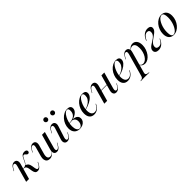

<svg xmlns="http://www.w3.org/2000/svg" viewBox="309 -2018 3610 3610"><g transform="rotate(-45 2113.5 -213.0)"><path d="M341.9 11.3Q311.3 11.3 294 -8.1Q276.6 -27.4 269.4 -67.7L259.7 -127.4Q254 -158.9 245.6 -176.2Q237.1 -193.5 224.2 -201.2Q211.3 -208.9 191.9 -208.9H160.5L162.1 -216.1H191.1Q224.2 -216.1 244.8 -231Q265.3 -246 279 -270.2Q292.7 -294.4 304 -321Q315.3 -347.6 329 -371.8Q342.7 -396 363.7 -410.9Q384.7 -425.8 417.7 -425.8Q446.8 -425.8 462.5 -414.5Q478.2 -403.2 478.2 -383.1Q478.2 -366.9 468.5 -356.5Q458.9 -346 443.5 -346Q430.6 -346 421.4 -352.8Q412.1 -359.7 404.4 -369Q396.8 -378.2 388.7 -384.7Q380.6 -391.1 369.4 -391.1Q352.4 -391.1 339.5 -371.8Q326.6 -352.4 314.9 -325Q303.2 -297.6 288.3 -271Q273.4 -244.4 250.8 -229.8L253.2 -232.3Q287.1 -222.6 305.6 -200.4Q324.2 -178.2 332.3 -133.1L342.7 -70.2Q347.6 -42.7 356 -29.8Q364.5 -16.9 378.2 -16.9Q395.2 -16.9 410.9 -32.3Q426.6 -47.6 443.5 -80.6L459.7 -109.7H468.5L448.4 -71.8Q437.9 -52.4 423.8 -33.5Q409.7 -14.5 389.5 -1.6Q369.4 11.3 341.9 11.3ZM44.4 0 136.3 -329.8Q146 -362.9 139.5 -381.5Q133.1 -400 114.5 -400Q96.8 -400 79.4 -383.5Q62.1 -366.9 45.2 -334.7L29 -304.8H20.2L38.7 -339.5Q50 -360.5 64.5 -380.2Q79 -400 99.2 -412.9Q119.4 -425.8 146 -425.8Q187.9 -425.8 205.2 -394.4Q222.6 -362.9 208.1 -311.3L120.2 0Z M666.1 11.3Q628.2 11.3 604 -8.5Q579.8 -28.2 573.4 -63.7Q566.9 -99.2 580.6 -146.8L631.5 -329.8Q641.1 -363.7 635.1 -381.9Q629 -400 610.5 -400Q591.9 -400 574.6 -383.5Q557.3 -366.9 540.3 -334.7L524.2 -304.8H515.3L533.9 -339.5Q544.4 -360.5 559.3 -380.2Q574.2 -400 594.4 -412.9Q614.5 -425.8 641.1 -425.8Q670.2 -425.8 687.1 -411.3Q704 -396.8 708.1 -371Q712.1 -345.2 702.4 -310.5L654 -138.7Q637.1 -79 650 -47.2Q662.9 -15.3 702.4 -15.3Q729.8 -15.3 752.4 -32.3Q775 -49.2 795.2 -83.9L796 -78.2Q770.2 -33.9 737.9 -11.3Q705.6 11.3 666.1 11.3ZM854 11.3Q825 11.3 808.1 -3.2Q791.1 -17.7 787.1 -44Q783.1 -70.2 791.9 -104L879.8 -414.5H955.6L863.7 -84.7Q854 -53.2 859.7 -33.9Q865.3 -14.5 884.7 -14.5Q901.6 -14.5 919.8 -31Q937.9 -47.6 954.8 -79.8L971 -109.7H979.8L961.3 -75.8Q950.8 -54.8 935.9 -35.1Q921 -15.3 901.2 -2Q881.5 11.3 854 11.3Z M1131.5 11.3Q1102.4 11.3 1084.7 -4Q1066.9 -19.4 1062.9 -45.6Q1058.9 -71.8 1070.2 -105.6L1141.9 -328.2Q1152.4 -360.5 1146.8 -380.2Q1141.1 -400 1121 -400Q1103.2 -400 1085.5 -383.9Q1067.7 -367.7 1050.8 -334.7L1034.7 -304.8H1025.8L1044.4 -339.5Q1068.5 -385.5 1094 -405.6Q1119.4 -425.8 1151.6 -425.8Q1180.6 -425.8 1198 -410.9Q1215.3 -396 1219.8 -369.8Q1224.2 -343.5 1212.1 -309.7L1140.3 -86.3Q1129.8 -54 1135.5 -34.3Q1141.1 -14.5 1161.3 -14.5Q1197.6 -14.5 1231.5 -79.8L1247.6 -109.7H1256.5L1238.7 -75.8Q1213.7 -29.8 1189.1 -9.3Q1164.5 11.3 1131.5 11.3ZM1312.1 -517.7Q1292.7 -517.7 1279 -531.5Q1265.3 -545.2 1265.3 -564.5Q1265.3 -584.7 1279 -598.4Q1292.7 -612.1 1312.9 -612.1Q1332.3 -612.1 1345.6 -598.8Q1358.9 -585.5 1358.9 -565.3Q1358.9 -546 1345.6 -531.9Q1332.3 -517.7 1312.1 -517.7ZM1130.6 -517.7Q1111.3 -517.7 1097.6 -531.5Q1083.9 -545.2 1083.9 -564.5Q1083.9 -584.7 1097.6 -598.4Q1111.3 -612.1 1131.5 -612.1Q1150.8 -612.1 1164.1 -598.8Q1177.4 -585.5 1177.4 -565.3Q1177.4 -546 1164.1 -531.9Q1150.8 -517.7 1130.6 -517.7Z M1463.7 11.3Q1394.4 11.3 1354.8 -31Q1315.3 -73.4 1315.3 -147.6Q1315.3 -202.4 1335.1 -252.4Q1354.8 -302.4 1389.5 -341.5Q1424.2 -380.6 1468.1 -403.2Q1512.1 -425.8 1559.7 -425.8Q1601.6 -425.8 1624.2 -407.3Q1646.8 -388.7 1646.8 -354Q1646.8 -311.3 1612.1 -275.8Q1577.4 -240.3 1519.4 -219.4Q1461.3 -198.4 1389.5 -198.4L1391.1 -206.5Q1452.4 -206.5 1494.4 -223.8Q1536.3 -241.1 1558.1 -275Q1579.8 -308.9 1579.8 -357.3Q1579.8 -387.9 1571 -402Q1562.1 -416.1 1542.7 -416.1Q1516.1 -416.1 1489.9 -390.7Q1463.7 -365.3 1441.1 -323Q1418.5 -280.6 1405.2 -229.8Q1391.9 -179 1391.9 -128.2Q1391.9 -69.4 1412.1 -33.5Q1432.3 2.4 1466.1 2.4Q1487.9 2.4 1506 -12.5Q1524.2 -27.4 1534.7 -53.2Q1545.2 -79 1545.2 -109.7Q1545.2 -152.4 1522.6 -178.2Q1500 -204 1460.5 -206.5L1462.9 -210.5Q1510.5 -215.3 1545.6 -204.8Q1580.6 -194.4 1599.2 -171.8Q1617.7 -149.2 1617.7 -115.3Q1617.7 -79.8 1597.6 -50.8Q1577.4 -21.8 1542.7 -5.2Q1508.1 11.3 1463.7 11.3Z M1847.6 11.3Q1786.3 11.3 1753.2 -28.2Q1720.2 -67.7 1720.2 -141.1Q1720.2 -197.6 1739.5 -248.8Q1758.9 -300 1792.3 -339.9Q1825.8 -379.8 1869.4 -402.8Q1912.9 -425.8 1961.3 -425.8Q2002.4 -425.8 2024.2 -408.1Q2046 -390.3 2046 -357.3Q2046 -317.7 2014.1 -280.6Q1982.3 -243.5 1925.4 -214.1Q1868.5 -184.7 1792.7 -166.9V-174.2Q1853.2 -191.1 1894.4 -218.5Q1935.5 -246 1957.3 -281.9Q1979 -317.7 1979 -360.5Q1979 -387.9 1969.8 -402.4Q1960.5 -416.9 1942.7 -416.9Q1918.5 -416.9 1892.7 -391.9Q1866.9 -366.9 1845.6 -325.8Q1824.2 -284.7 1810.9 -236.3Q1797.6 -187.9 1797.6 -140.3Q1797.6 -79 1819.8 -46.8Q1841.9 -14.5 1883.9 -14.5Q1919.4 -14.5 1949.2 -38.3Q1979 -62.1 2003.2 -112.1H2012.1Q1984.7 -51.6 1942.7 -20.2Q1900.8 11.3 1847.6 11.3Z M2121.8 0 2213.7 -329.8Q2223.4 -362.1 2217.7 -379.8Q2212.1 -397.6 2191.9 -397.6Q2174.2 -397.6 2157.3 -382.7Q2140.3 -367.7 2122.6 -334.7L2106.5 -304.8H2097.6L2116.1 -339.5Q2139.5 -384.7 2164.5 -405.2Q2189.5 -425.8 2222.6 -425.8Q2251.6 -425.8 2269 -411.3Q2286.3 -396.8 2290.3 -371Q2294.4 -345.2 2285.5 -311.3L2197.6 0ZM2215.3 -212.9 2217.7 -221.8H2446L2443.5 -212.9ZM2435.5 11.3Q2406.5 11.3 2389.1 -3.2Q2371.8 -17.7 2367.3 -43.5Q2362.9 -69.4 2372.6 -104L2459.7 -414.5H2536.3L2443.5 -84.7Q2434.7 -53.2 2440.3 -35.1Q2446 -16.9 2466.1 -16.9Q2483.9 -16.9 2501.2 -31.9Q2518.5 -46.8 2535.5 -79.8L2550.8 -109.7H2559.7L2541.9 -75.8Q2518.5 -30.6 2493.1 -9.7Q2467.7 11.3 2435.5 11.3Z M2741.1 11.3Q2679.8 11.3 2646.8 -28.2Q2613.7 -67.7 2613.7 -141.1Q2613.7 -197.6 2633.1 -248.8Q2652.4 -300 2685.9 -339.9Q2719.4 -379.8 2762.9 -402.8Q2806.5 -425.8 2854.8 -425.8Q2896 -425.8 2917.7 -408.1Q2939.5 -390.3 2939.5 -357.3Q2939.5 -317.7 2907.7 -280.6Q2875.8 -243.5 2819 -214.1Q2762.1 -184.7 2686.3 -166.9V-174.2Q2746.8 -191.1 2787.9 -218.5Q2829 -246 2850.8 -281.9Q2872.6 -317.7 2872.6 -360.5Q2872.6 -387.9 2863.3 -402.4Q2854 -416.9 2836.3 -416.9Q2812.1 -416.9 2786.3 -391.9Q2760.5 -366.9 2739.1 -325.8Q2717.7 -284.7 2704.4 -236.3Q2691.1 -187.9 2691.1 -140.3Q2691.1 -79 2713.3 -46.8Q2735.5 -14.5 2777.4 -14.5Q2812.9 -14.5 2842.7 -38.3Q2872.6 -62.1 2896.8 -112.1H2905.6Q2878.2 -51.6 2836.3 -20.2Q2794.4 11.3 2741.1 11.3Z M2905.6 186.3 2908.1 177.4Q2931.5 175.8 2945.6 170.2Q2959.7 164.5 2968.5 152Q2977.4 139.5 2983.1 116.9L3108.1 -329.8Q3117.7 -362.9 3112.1 -381.5Q3106.5 -400 3086.3 -400Q3070.2 -400 3052.4 -383.9Q3034.7 -367.7 3016.9 -334.7L3000.8 -304.8H2991.9L3010.5 -339.5Q3021.8 -360.5 3036.3 -380.2Q3050.8 -400 3071 -412.9Q3091.1 -425.8 3117.7 -425.8Q3158.9 -425.8 3176.6 -394.4Q3194.4 -362.9 3179.8 -311.3L3061.3 111.3Q3054.8 134.7 3059.7 148.4Q3064.5 162.1 3083.1 168.5Q3101.6 175 3135.5 177.4L3133.1 186.3Q3121.8 185.5 3102.4 185.1Q3083.1 184.7 3060.5 183.9Q3037.9 183.1 3015.3 183.1Q2982.3 183.1 2952.4 184.3Q2922.6 185.5 2905.6 186.3ZM3199.2 11.3Q3165.3 11.3 3138.7 -5.6Q3112.1 -22.6 3101.6 -50.8L3104 -58.1Q3114.5 -37.1 3131.5 -25.4Q3148.4 -13.7 3171.8 -13.7Q3203.2 -13.7 3232.3 -34.7Q3261.3 -55.6 3283.9 -91.9Q3306.5 -128.2 3319.4 -174.6Q3332.3 -221 3332.3 -271.8Q3332.3 -332.3 3312.9 -363.7Q3293.5 -395.2 3255.6 -395.2Q3233.9 -395.2 3214.9 -382.3Q3196 -369.4 3181.5 -345.2L3180.6 -351.6Q3202.4 -388.7 3231 -407.3Q3259.7 -425.8 3293.5 -425.8Q3347.6 -425.8 3379 -384.7Q3410.5 -343.5 3410.5 -271.8Q3410.5 -217.7 3392.7 -166.9Q3375 -116.1 3345.2 -75.8Q3315.3 -35.5 3277.4 -12.1Q3239.5 11.3 3199.2 11.3Z M3558.9 11.3Q3516.1 11.3 3491.9 -8.1Q3467.7 -27.4 3467.7 -61.3Q3467.7 -91.1 3484.3 -113.3Q3500.8 -135.5 3527 -153.6Q3553.2 -171.8 3582.3 -189.1Q3611.3 -206.5 3637.5 -226.6Q3663.7 -246.8 3680.2 -271.8Q3696.8 -296.8 3696.8 -330.6Q3696.8 -358.1 3682.7 -371.4Q3668.5 -384.7 3641.9 -384.7Q3607.3 -384.7 3576.6 -356.5Q3546 -328.2 3523.4 -275.8H3514.5Q3540.3 -348.4 3587.1 -387.1Q3633.9 -425.8 3692.7 -425.8Q3732.3 -425.8 3753.6 -409.7Q3775 -393.5 3775 -362.9Q3775 -335.5 3758.5 -312.5Q3741.9 -289.5 3715.7 -269.4Q3689.5 -249.2 3660.5 -229.4Q3631.5 -209.7 3605.2 -188.7Q3579 -167.7 3562.5 -142.3Q3546 -116.9 3546 -85.5Q3546 -58.9 3562.1 -45.6Q3578.2 -32.3 3608.1 -32.3Q3645.2 -32.3 3672.6 -56.5Q3700 -80.6 3721 -129H3729.8Q3703.2 -61.3 3659.3 -25Q3615.3 11.3 3558.9 11.3Z M3962.1 11.3Q3898.4 11.3 3863.3 -30.2Q3828.2 -71.8 3828.2 -146Q3828.2 -201.6 3847.2 -252Q3866.1 -302.4 3898.4 -341.5Q3930.6 -380.6 3972.2 -403.2Q4013.7 -425.8 4060.5 -425.8Q4122.6 -425.8 4158.5 -384.3Q4194.4 -342.7 4194.4 -268.5Q4194.4 -212.9 4175.4 -162.5Q4156.5 -112.1 4124.2 -73Q4091.9 -33.9 4050 -11.3Q4008.1 11.3 3962.1 11.3ZM3961.3 2.4Q3984.7 2.4 4007.7 -14.5Q4030.6 -31.5 4050.4 -60.9Q4070.2 -90.3 4085.5 -128.6Q4100.8 -166.9 4109.3 -210.9Q4117.7 -254.8 4117.7 -300Q4117.7 -358.1 4103.6 -387.5Q4089.5 -416.9 4061.3 -416.9Q4037.9 -416.9 4014.9 -400.4Q3991.9 -383.9 3972.2 -354Q3952.4 -324.2 3937.1 -285.9Q3921.8 -247.6 3913.3 -204Q3904.8 -160.5 3904.8 -115.3Q3904.8 -56.5 3919.4 -27Q3933.9 2.4 3961.3 2.4Z"/></g></svg>

Font: Playfair 144pt
Style: Italic
Weight: 400
Italic angle: -15.6°
Designer: Claus Eggers Sørensen
Foundry: Claus Eggers Sørensen
Version: Version 2.001;gftools[0.9.30]